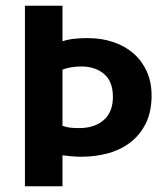

<svg xmlns="http://www.w3.org/2000/svg" viewBox="-20 -650 584 670"><path d="M67 -630H198V-506Q220 -513 241.5 -515Q263 -517 286 -517Q335 -517 376 -503Q417 -489 446.5 -463Q476 -437 492.5 -400Q509 -363 509 -317Q509 -262 490 -222Q471 -182 438 -155.5Q405 -129 360 -116Q315 -103 262 -103Q249 -103 230.5 -104.5Q212 -106 198 -108V0H67ZM198 -211Q212 -206 225 -204.5Q238 -203 256 -203Q310 -203 342 -231Q374 -259 374 -312Q374 -366 343 -392Q312 -418 264 -418Q226 -418 198 -407Z"/></svg>

Font: Mukta Mahee
Style: Bold
Weight: 700
Designer: Shuchita Grover, Noopur Datye, Girish Dalvi, Yashodeep Gholap
Foundry: Ek Type
Version: Version 2.538;PS 1.000;hotconv 16.6.51;makeotf.lib2.5.65220;